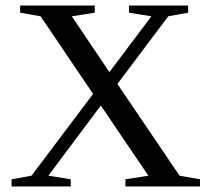

<svg xmlns="http://www.w3.org/2000/svg" viewBox="-20 -675 762 695"><path d="M155 -39 236 -26V0H22V-26L94 -39L317 -335L127 -616L53 -629V-655H323V-629L240 -616L376 -414L528 -616L447 -629V-655H661V-629L589 -616L405 -371L630 -39L704 -26V0H434V-26L517 -39L345 -293Z"/></svg>

Font: Libra Serif Modern
Style: Regular
Weight: 400
Designer: Stefan Peev, Context Ltd
Foundry: Stefan Peev, Context Ltd
Version: Version 1.000